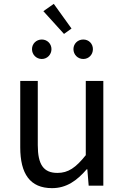

<svg xmlns="http://www.w3.org/2000/svg" viewBox="-20 -963 647 996"><path d="M250 13C325 13 379 -26 430 -85H433L440 0H516V-543H425V-158C373 -93 334 -66 278 -66C206 -66 176 -109 176 -210V-543H85V-199C85 -61 136 13 250 13ZM312 -787 351 -815 259 -943 205 -905ZM197 -657C225 -657 247 -680 247 -708C247 -736 225 -758 197 -758C168 -758 146 -736 146 -708C146 -680 168 -657 197 -657ZM412 -657C441 -657 462 -680 462 -708C462 -736 441 -758 412 -758C383 -758 361 -736 361 -708C361 -680 383 -657 412 -657Z"/></svg>

Font: Noto Sans Japanese Regular
Style: Regular
Weight: 400
Designer: Ryoko NISHIZUKA (kana & ideographs); Paul D. Hunt (Latin, Greek & Cyrillic); Wenlong ZHANG (bopomofo); Sandoll Communica
Foundry: Adobe Systems Incorporated
Version: Version 1.000;PS 1;hotconv 1.0.78;makeotf.lib2.5.61930